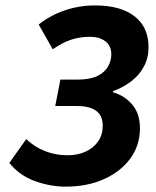

<svg xmlns="http://www.w3.org/2000/svg" viewBox="-20 -684 580 716"><path d="M225.3 12Q166.8 12 109.3 -9Q51.8 -30.1 14.8 -76.5L77.8 -165.3Q109.1 -135.6 148.5 -120.3Q187.8 -105 232.2 -105Q270.1 -105 299.6 -118.7Q329 -132.3 346.1 -156.9Q363.1 -181.5 363.1 -214.7Q363.1 -252.5 338.9 -270.5Q314.6 -288.6 267.4 -288.6H186L205.2 -387.1H267.6Q315.4 -387.1 342.9 -400.5Q370.4 -414 382.8 -435.7Q395.1 -457.4 395.1 -481.3Q395.1 -512.8 373.1 -529.8Q351 -546.8 315.9 -546.8Q276.7 -546.8 244.1 -535.6Q211.5 -524.4 176.8 -500.2L124.2 -592.7Q167.5 -626.8 221.6 -645.3Q275.8 -663.8 334.4 -663.8Q429.5 -663.8 481.7 -623.3Q533.9 -582.9 533.9 -508Q533.9 -468.3 517 -436.5Q500.1 -404.6 470.1 -381.3Q440 -358.1 401.3 -344.1V-340.1Q446 -326.8 473.9 -293.1Q501.9 -259.4 501.9 -205.9Q501.9 -142.1 466.1 -93.1Q430.3 -44.1 367.9 -16.1Q305.5 12 225.3 12Z"/></svg>

Font: Source Sans Variable
Style: Italic
Weight: 200
Italic angle: -11°
Designer: Paul D. Hunt
Foundry: Adobe Systems Incorporated
Version: Version 3.006;hotconv 1.0.111;makeotfexe 2.5.65597